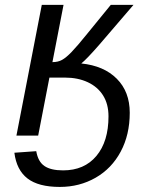

<svg xmlns="http://www.w3.org/2000/svg" viewBox="-20 -548 640 776"><path d="M504.4 -92.3Q504.4 -3.4 467.8 64.9Q431.2 133.3 366.2 170.4Q301.3 207.5 221.7 207.5Q135.3 207.5 91.1 173.3Q46.9 139.2 38.1 69.3L126.5 63Q133.8 105.5 159.7 123Q185.5 140.6 234.9 140.6Q320.8 140.6 369.6 82.3Q418.5 23.9 418.5 -77.6Q418.5 -127.4 396.7 -162.1Q375 -196.8 335 -215.6Q294.9 -234.4 242.2 -234.4H179.7L134.3 0H46.4L148.9 -528.3H236.8L191.9 -296.9Q214.4 -296.9 230.7 -305.9Q247.1 -314.9 269.5 -338.1Q292 -361.3 332.5 -411.6L427.7 -528.3H519.5L383.3 -369.6Q331.1 -309.6 308.6 -291.5Q399.9 -282.2 452.1 -229.7Q504.4 -177.2 504.4 -92.3Z"/></svg>

Font: Cousine
Style: Italic
Weight: 400
Italic angle: -12°
Monospace: yes
Designer: Steve Matteson
Foundry: Monotype Imaging Inc.
Version: Version 1.21